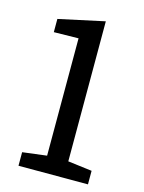

<svg xmlns="http://www.w3.org/2000/svg" viewBox="-109 -777 631 842"><g transform="rotate(15 206.0 -355.5)"><path d="M59.1 0V-61.5L168.9 -75.2V-607.9L57.1 -606V-666L265.1 -710.9V-75.2L374.5 -61.5V0Z"/></g></svg>

Font: Roboto Slab
Style: Regular
Weight: 400
Designer: Google
Version: Version 2.000; ttfautohint (v1.8.1.43-b0c9)